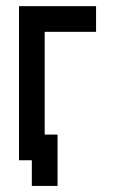

<svg xmlns="http://www.w3.org/2000/svg" viewBox="-20 -520 373 623"><path d="M83.3 0H41.7V-500H291.7V-416.7H125V-83.3H166.7V83.3H83.3Z"/></svg>

Font: Yulong
Style: Regular
Weight: 400
Designer: GGBotNet
Foundry: f0n7.com
Version: 1.00